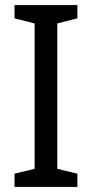

<svg xmlns="http://www.w3.org/2000/svg" viewBox="-20 -734 362 754"><path d="M284 0H37V-52L116 -71V-642L37 -662V-714H284V-662L205 -642V-71L284 -52Z"/></svg>

Font: Noto Sans Display
Style: Regular
Weight: 400
Designer: Monotype Design Team
Foundry: Monotype Imaging Inc.
Version: Version 2.003